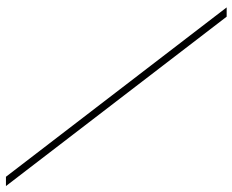

<svg xmlns="http://www.w3.org/2000/svg" viewBox="-90 -616 801 662"><g transform="rotate(90 311.0 -285.5)"><path d="M590 95 6 -666H38L622 95Z"/></g></svg>

Font: Fleur De Leah
Style: Regular
Weight: 400
Designer: Robert E. Leuschke
Foundry: Robert E. Leuschke
Version: Version 1.010; ttfautohint (v1.8.3)